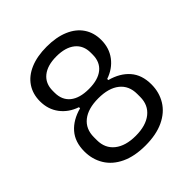

<svg xmlns="http://www.w3.org/2000/svg" viewBox="-196 -845 991 991"><g transform="rotate(-45 300.0 -349.0)"><path d="M55 -190Q55 -259 92.5 -302Q130 -345 197 -363V-371Q141 -390 108.5 -433Q76 -476 76 -535Q76 -588 102.5 -627.5Q129 -667 179.5 -688.5Q230 -710 300 -710Q370 -710 420.5 -688.5Q471 -667 497.5 -627.5Q524 -588 524 -535Q524 -476 491.5 -433Q459 -390 403 -371V-363Q470 -345 507.5 -302Q545 -259 545 -190Q545 -132 517 -86Q489 -40 434 -14Q379 12 300 12Q221 12 166 -14Q111 -40 83 -86Q55 -132 55 -190ZM458 -185V-207Q458 -267 416.5 -300Q375 -333 300 -333Q225 -333 183.5 -300Q142 -267 142 -207V-185Q142 -126 184 -92.5Q226 -59 300 -59Q374 -59 416 -92.5Q458 -126 458 -185ZM439 -513V-527Q439 -580 402.5 -609.5Q366 -639 300 -639Q234 -639 197.5 -609.5Q161 -580 161 -527V-513Q161 -459 197 -430Q233 -401 300 -401Q367 -401 403 -430Q439 -459 439 -513Z"/></g></svg>

Font: iA Writer Mono V
Style: Regular
Weight: 400
Designer: Mike Abbink, Paul van der Laan, Pieter van Rosmalen
Foundry: Bold Monday
Version: Version 2.000